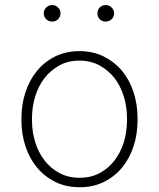

<svg xmlns="http://www.w3.org/2000/svg" viewBox="-20 -744 640 773"><path d="M66.4 -272.9V-254.9Q66.9 -202.1 82.8 -154.3Q98.6 -106.4 128.9 -69.8Q158.7 -33.7 201.9 -12Q245.1 9.8 300.8 9.8Q356 9.8 399.2 -12Q442.4 -33.7 472.2 -70.3Q502 -106.9 517.6 -154.8Q533.2 -202.6 533.7 -254.9V-272.9Q533.2 -325.7 517.3 -373.8Q501.5 -421.9 471.7 -458.5Q441.4 -494.6 398.2 -516.4Q355 -538.1 299.8 -538.1Q244.6 -538.1 201.4 -516.4Q158.2 -494.6 128.4 -458Q98.6 -421.4 82.8 -373.5Q66.9 -325.7 66.4 -272.9ZM108.9 -254.9V-272.9Q109.4 -315.9 122.1 -356.9Q134.8 -397.9 159.2 -429.7Q183.6 -460.9 218.8 -480.5Q253.9 -500 299.8 -500Q345.2 -500 380.9 -480.5Q416.5 -460.9 440.9 -429.7Q465.3 -397.9 478 -356.9Q490.7 -315.9 491.2 -272.9V-254.9Q490.7 -211.4 478.3 -170.9Q465.8 -130.4 441.4 -98.6Q417 -66.4 381.8 -47.4Q346.7 -28.3 300.8 -28.3Q254.9 -28.3 219.2 -47.4Q183.6 -66.4 159.2 -98.1Q134.8 -129.9 122.1 -170.7Q109.4 -211.4 108.9 -254.9ZM156.2 -690.4Q156.2 -676.8 165.8 -667Q175.3 -657.2 189.9 -657.2Q204.6 -657.2 214.1 -667Q223.6 -676.8 223.6 -690.4Q223.6 -703.6 214.1 -713.6Q204.6 -723.6 189.9 -723.6Q175.3 -723.6 165.8 -713.6Q156.2 -703.6 156.2 -690.4ZM372.1 -689.9Q372.1 -676.8 381.3 -667Q390.6 -657.2 405.3 -657.2Q419.9 -657.2 429.7 -667Q439.5 -676.8 439.5 -689.9Q439.5 -703.6 429.7 -713.6Q419.9 -723.6 405.3 -723.6Q390.6 -723.6 381.3 -713.6Q372.1 -703.6 372.1 -689.9Z"/></svg>

Font: Roboto Mono ExtraLight
Style: Regular
Weight: 250
Monospace: yes
Designer: Google
Version: Version 3.000